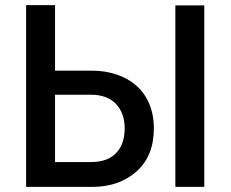

<svg xmlns="http://www.w3.org/2000/svg" viewBox="-20 -730 901 750"><path d="M341 0Q444 0 512 -59Q581 -120 581 -228Q581 -282 563 -324.5Q545 -367 512 -396Q480 -424 435.5 -439Q391 -454 339 -454H195V-710H82V0ZM778 -709H665V0H778ZM335 -360Q398 -360 432.5 -324.5Q467 -289 467 -228Q467 -167 433.5 -132Q400 -97 335 -97H195V-360Z"/></svg>

Font: RT Raleway SemiBold
Style: Regular
Weight: 400
Designer: Matt McInerney, Pablo Impallari, Rodrigo Fuenzalida — Edited by Milan Moffatt in April 2016
Foundry: Matt McInerney, Pablo Impallari, Rodrigo Fuenzalida — Edited by Milan Moffatt in April 2016
Version: Version 3.001